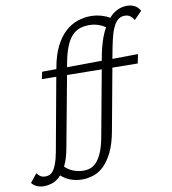

<svg xmlns="http://www.w3.org/2000/svg" viewBox="-250 -849 1118 1250"><g transform="rotate(-10 309.5 -224.5)"><path d="M678 -374 511 -376 436 33Q421 114 395 167Q369 220 336.5 251.5Q304 283 266.5 295Q229 307 192 307Q150 307 111 292Q80 279 54 256Q48 262 42 268Q16 292 -11 299.5Q-38 307 -59 307Q-88 307 -109 297Q-130 287 -141 271L-96 215Q-87 229 -73.5 237.5Q-60 246 -40 246Q-28 246 -15 241.5Q-2 237 10 222Q22 207 33 178.5Q44 150 53 102L141 -381L46 -382L56 -429L150 -430L151 -434Q166 -521 195.5 -578.5Q225 -636 263 -669.5Q301 -703 343.5 -717Q386 -731 428 -731Q468 -731 506 -719Q533 -711 554 -698Q576 -723 601 -737Q635 -756 672 -756Q701 -756 723 -745Q745 -734 760 -708L709 -656Q698 -674 684 -684.5Q670 -695 648 -695Q622 -695 603.5 -679.5Q585 -664 571 -634Q557 -604 547 -561Q537 -518 527 -464L521 -432L691 -434ZM336 150Q351 112 362 52L441 -377L212 -380L126 83Q113 156 91 200Q90 202 89 204Q114 228 143 239Q177 252 211 252Q237 252 259.5 243Q282 234 301 211.5Q320 189 336 150ZM488 -581Q501 -615 516 -642Q495 -657 471 -665Q442 -675 409 -675Q375 -675 346 -665Q317 -655 294 -629.5Q271 -604 254 -561Q237 -518 225 -453L221 -430L451 -432L453 -445Q467 -523 488 -581Z"/></g></svg>

Font: Isabella Sans
Style: Italic
Weight: 400
Italic angle: -12°
Designer: Christian Thalmann (Catharsis Fonts), Cristiano Sobral
Foundry: The Isabella Sans Project Authors
Version: Version 2.026; ttfautohint (v1.8.4.7-5d5b-dirty)